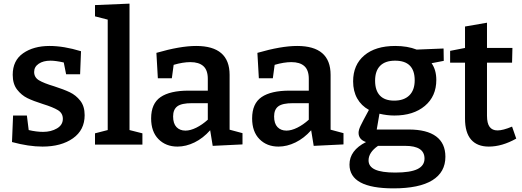

<svg xmlns="http://www.w3.org/2000/svg" viewBox="-20 -796 2874 1057"><path d="M278 -321Q331 -304 364.5 -288Q398 -272 422 -241.5Q446 -211 446 -162Q446 -80 381.5 -34.5Q317 11 214 11Q138 11 46 -14L52 -160H128L138 -80Q181 -70 217 -70Q261 -70 293.5 -89Q326 -108 326 -142Q326 -173 299 -189.5Q272 -206 217 -223Q163 -240 130.5 -256Q98 -272 74 -303Q50 -334 50 -384Q50 -463 107.5 -503Q165 -543 253 -543Q331 -543 426 -514L421 -387H344L331 -452Q286 -462 258 -462Q218 -462 193 -445Q168 -428 168 -400Q168 -370 194.5 -354Q221 -338 278 -321Z M693 -776V-80L764 -62V0H503V-62L573 -80V-688L503 -706V-768Z M1244 -82 1315 -63V-1L1151 7L1137 -79Q1098 -35 1051 -12Q1004 11 957 11Q893 11 852.5 -30Q812 -71 812 -144Q812 -226 864 -261.5Q916 -297 1018 -297H1124V-362Q1124 -410 1099.5 -432Q1075 -454 1028 -454Q987 -454 936 -439L926 -365H849L841 -505Q972 -543 1060 -543Q1244 -543 1244 -384ZM1124 -137V-228H1037Q979 -228 956 -210.5Q933 -193 933 -155Q933 -116 951.5 -96.5Q970 -77 1001 -77Q1028 -77 1060.5 -93Q1093 -109 1124 -137Z M1800 -82 1871 -63V-1L1707 7L1693 -79Q1654 -35 1607 -12Q1560 11 1513 11Q1449 11 1408.5 -30Q1368 -71 1368 -144Q1368 -226 1420 -261.5Q1472 -297 1574 -297H1680V-362Q1680 -410 1655.5 -432Q1631 -454 1584 -454Q1543 -454 1492 -439L1482 -365H1405L1397 -505Q1528 -543 1616 -543Q1800 -543 1800 -384ZM1680 -137V-228H1593Q1535 -228 1512 -210.5Q1489 -193 1489 -155Q1489 -116 1507.5 -96.5Q1526 -77 1557 -77Q1584 -77 1616.5 -93Q1649 -109 1680 -137Z M2230 -83Q2330 -83 2381 -45Q2432 -7 2432 67Q2432 152 2360 196.5Q2288 241 2146 241Q1904 241 1904 110Q1904 32 1995 -14Q1954 -28 1954 -65Q1954 -80 1964.5 -102.5Q1975 -125 2011 -191Q1969 -214 1946.5 -254Q1924 -294 1924 -348Q1924 -439 1985.5 -491Q2047 -543 2156 -543Q2223 -543 2274 -523L2422 -529L2423 -461L2356 -448Q2382 -411 2382 -356Q2382 -266 2319 -213Q2256 -160 2151 -160Q2111 -160 2069 -170L2054 -83ZM2045 -352Q2045 -298 2071.5 -270Q2098 -242 2150 -242Q2204 -242 2233.5 -271Q2263 -300 2263 -354Q2263 -462 2155 -462Q2101 -462 2073 -434Q2045 -406 2045 -352ZM2317 77Q2317 7 2211 7H2061Q2009 43 2009 87Q2009 121 2045 137.5Q2081 154 2156 154Q2239 154 2278 135Q2317 116 2317 77Z M2822 -33Q2744 11 2671 11Q2607 11 2573.5 -27.5Q2540 -66 2540 -143V-451H2458V-516L2540 -532V-650L2661 -671V-532H2801L2799 -451H2661V-159Q2661 -117 2675.5 -97.5Q2690 -78 2719 -78Q2749 -78 2799 -99Z"/></svg>

Font: Bitter Pro SemiBold
Style: Regular
Weight: 600
Designer: Sol Matas, and Bitter project Authors
Foundry: Sol Matas
Version: Version 1.010